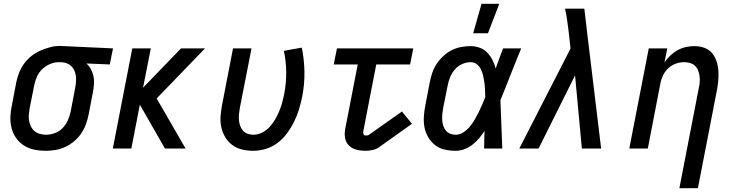

<svg xmlns="http://www.w3.org/2000/svg" viewBox="-20 -786 3890 1016"><path d="M223 12Q191 12 161.5 6Q132 0 107.5 -15.5Q83 -31 66 -54.5Q49 -78 41.5 -107Q34 -136 35 -167Q36 -198 43 -230L66 -350Q71 -375 81 -400.5Q91 -426 107 -448.5Q123 -471 145.5 -489Q168 -507 193.5 -518Q219 -529 245 -536Q271 -543 297 -543Q302 -543 307 -542.5Q312 -542 317 -542L578 -530L561 -445L437 -450Q452 -437 461 -420Q470 -403 474.5 -383.5Q479 -364 477.5 -342.5Q476 -321 472 -300L449 -180Q444 -155 435 -129.5Q426 -104 410.5 -81Q395 -58 373.5 -39.5Q352 -21 326.5 -9Q301 3 274.5 7.5Q248 12 223 12ZM224 -73Q247 -73 271 -82Q295 -91 312.5 -109.5Q330 -128 339.5 -150.5Q349 -173 354 -196L377 -316Q382 -340 382.5 -363Q383 -386 376 -406.5Q369 -427 352 -440.5Q335 -454 312 -456L301 -457H291Q268 -457 244.5 -447Q221 -437 203 -419.5Q185 -402 175 -379Q165 -356 161 -334L137 -214Q134 -197 132.5 -179.5Q131 -162 134 -146Q137 -130 144 -116Q151 -102 163 -92Q175 -82 191 -77.5Q207 -73 224 -73Z M853 0 720 -232 675 0H577L680 -530H778L737 -322L938 -530H1065L809 -265L962 0Z M1319 12Q1289 12 1260.5 5Q1232 -2 1209.5 -18.5Q1187 -35 1172.5 -59Q1158 -83 1151.5 -111Q1145 -139 1147 -169Q1149 -199 1155 -230L1213 -530H1311L1249 -214Q1246 -197 1244.5 -181Q1243 -165 1244.5 -149.5Q1246 -134 1251 -120Q1256 -106 1265.5 -95Q1275 -84 1289.5 -78.5Q1304 -73 1321 -73Q1343 -73 1366 -84Q1389 -95 1406 -113.5Q1423 -132 1435.5 -153.5Q1448 -175 1457.5 -197.5Q1467 -220 1473 -242.5Q1479 -265 1484 -288Q1495 -347 1494.5 -405Q1494 -463 1482 -517L1577 -534Q1590 -472 1591 -406Q1592 -340 1579 -273Q1572 -240 1562 -207Q1552 -174 1536.5 -142.5Q1521 -111 1499.5 -81.5Q1478 -52 1449 -30Q1420 -8 1386 2Q1352 12 1319 12Z M1914 12Q1889 12 1866 6Q1843 0 1826.5 -16Q1810 -32 1806 -56Q1802 -80 1807 -105L1873 -445H1746L1763 -530H2167L2150 -445H1971L1902 -89Q1901 -82 1904 -75.5Q1907 -69 1914 -69Q1919 -69 1923.5 -69.5Q1928 -70 1933 -73L2107 -196L2160 -131L1986 -7Q1970 4 1951 8Q1932 12 1914 12Z M2392 12Q2361 12 2332.5 5.5Q2304 -1 2282.5 -18Q2261 -35 2246.5 -59Q2232 -83 2226.5 -111Q2221 -139 2223 -169.5Q2225 -200 2231 -230L2254 -350Q2259 -375 2267 -399.5Q2275 -424 2290 -447Q2305 -470 2325.5 -489Q2346 -508 2369.5 -520Q2393 -532 2419 -537Q2445 -542 2470 -542Q2496 -542 2519.5 -533Q2543 -524 2559 -507Q2575 -490 2586 -468.5Q2597 -447 2603 -424Q2612 -450 2622 -476.5Q2632 -503 2642 -530H2738Q2722 -491 2706.5 -452.5Q2691 -414 2676 -376L2675 -373Q2663 -343 2651.5 -314Q2640 -285 2628 -256Q2631 -192 2633 -128Q2635 -64 2638 0H2542Q2542 -23 2542.5 -46.5Q2543 -70 2544 -93Q2531 -73 2515 -54Q2499 -35 2479.5 -20Q2460 -5 2437 3.5Q2414 12 2392 12ZM2392 -73Q2413 -73 2432.5 -86Q2452 -99 2466.5 -116.5Q2481 -134 2492 -153Q2503 -172 2513 -192Q2523 -212 2531.5 -232Q2540 -252 2548 -272Q2547 -291 2546.5 -310Q2546 -329 2543.5 -347.5Q2541 -366 2537 -384Q2533 -402 2525.5 -418Q2518 -434 2504 -445.5Q2490 -457 2470 -457Q2448 -457 2425.5 -447Q2403 -437 2387 -418.5Q2371 -400 2362 -378Q2353 -356 2349 -334L2325 -214Q2322 -198 2320.5 -182Q2319 -166 2320 -150.5Q2321 -135 2325.5 -121Q2330 -107 2339 -95.5Q2348 -84 2362 -78.5Q2376 -73 2392 -73Z M2484 -610 2528 -766H2622L2562 -610Z M2728 0 2999 -529 2990 -612Q2986 -644 2981.5 -676.5Q2977 -709 2970 -740H3072L3083 -649L3086 -621L3161 0H3059L3023 -387L2830 0Z M3575 210 3677 -316Q3681 -333 3682.5 -349.5Q3684 -366 3682 -382Q3680 -398 3674.5 -412.5Q3669 -427 3658 -437.5Q3647 -448 3632 -452.5Q3617 -457 3600 -457Q3579 -457 3557 -449.5Q3535 -442 3517.5 -426Q3500 -410 3489.5 -389Q3479 -368 3475 -347L3408 0H3310L3413 -530H3511L3496 -455Q3509 -475 3527 -492Q3545 -509 3566 -520.5Q3587 -532 3609.5 -537Q3632 -542 3654 -542Q3682 -542 3707 -533Q3732 -524 3748 -505Q3764 -486 3772 -461Q3780 -436 3781.5 -409.5Q3783 -383 3780.5 -355.5Q3778 -328 3772 -300L3673 210Z"/></svg>

Font: Lode Dark Term
Style: Bold Italic
Weight: 700
Italic angle: -11°
Monospace: yes
Designer: Belleve Invis
Foundry: Belleve Invis
Version: Version 29.2.0